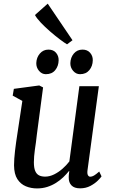

<svg xmlns="http://www.w3.org/2000/svg" viewBox="-20 -1044 630 1074"><path d="M187 10Q153.5 10 124.5 -2Q95.5 -14 77.2 -42Q59 -70 58.5 -119.5Q58.5 -136.5 60 -157.5Q61.5 -178.5 64.2 -201.8Q67 -225 70.2 -248.5Q73.5 -272 77 -294L105 -479.5L51 -509L57.5 -547L199.5 -566L221 -555L186 -290Q184 -268.5 181 -247.8Q178 -227 175.2 -207.5Q172.5 -188 171 -170Q169.5 -152 169.5 -136.5Q169.5 -105 177 -87.5Q184.5 -70 198.5 -63Q212.5 -56 232.5 -56Q257.5 -56 282.8 -68.5Q308 -81 330 -100.5Q352 -120 368 -141L424 -562H533L469.5 -92Q467 -73 471.8 -64.2Q476.5 -55.5 485 -55.5Q494.5 -55.5 505.8 -62Q517 -68.5 535 -84.5L548 -57.5Q543.5 -50 527.2 -33.8Q511 -17.5 485.5 -4Q460 9.5 428 9.5Q395.5 9.5 379.8 -7Q364 -23.5 364.5 -51Q364.5 -53 364.5 -57Q364.5 -61 365 -66Q365.5 -71 366.2 -76.5Q367 -82 367.5 -86.5L366 -87.5Q351.5 -69.5 333.5 -52.2Q315.5 -35 293.2 -21Q271 -7 244.5 1.5Q218 10 187 10ZM236.5 -629Q214 -629 198.2 -647.8Q182.5 -666.5 183 -691Q184 -722.5 203 -744.5Q222 -766.5 251 -766.5Q278.5 -766.5 293.5 -748.8Q308.5 -731 308 -707Q307.5 -674.5 289 -651.8Q270.5 -629 236.5 -629ZM427.5 -629Q405 -629 389 -647.8Q373 -666.5 373.5 -691Q374.5 -722.5 393 -744.5Q411.5 -766.5 441.5 -766.5Q468.5 -766.5 484 -748.8Q499.5 -731 499 -707Q498.5 -674.5 479.8 -651.8Q461 -629 427.5 -629ZM355 -796Q339.5 -805 313.8 -824.5Q288 -844 259.8 -868.5Q231.5 -893 208.5 -917.2Q185.5 -941.5 175.5 -960L247 -1023.5L385.5 -819Z"/></svg>

Font: Merriweather 20pt Medium
Style: Italic
Weight: 500
Italic angle: -7.8°
Version: Version 2.101